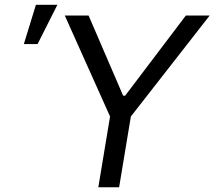

<svg xmlns="http://www.w3.org/2000/svg" viewBox="-20 -793 908 813"><path d="M254.3 -727.3H355.1L501.4 -387.8H509.9L767 -727.3H867.9L534.1 -299.7L484.4 0H396.3L446 -299.7ZM81 -606.5 132.1 -772.7H223L139.2 -606.5Z"/></svg>

Font: Karasuma Gothic
Style: Italic
Weight: 400
Italic angle: -9.39999°
Designer: Rasmus Andersson / Ryoko Nishizuka
Foundry: Genbu
Version: Version 1.00